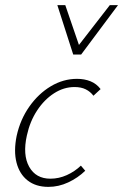

<svg xmlns="http://www.w3.org/2000/svg" viewBox="-20 -724 481 750"><path d="M169 6Q120 6 88 -19Q56 -44 44.5 -89Q33 -134 45 -193Q59 -257 94.5 -307.5Q130 -358 178.5 -387Q227 -416 281 -416Q310 -416 333.5 -406.5Q357 -397 373 -376L345 -350Q333 -366 315 -375Q297 -384 271 -384Q229 -384 191 -359.5Q153 -335 125 -292.5Q97 -250 85 -195Q68 -119 94 -72.5Q120 -26 177 -26Q210 -26 241 -40Q272 -54 296 -77L313 -57Q284 -29 246.5 -11.5Q209 6 169 6ZM266 -511 278 -535 409 -704H441L297 -511ZM266 -511 204 -704H235L293 -535L297 -511Z"/></svg>

Font: Ysabeau Office ExtraLight
Style: Italic
Weight: 250
Italic angle: -12°
Designer: Christian Thalmann (Catharsis Fonts)
Version: Version 2.001;gftools[0.9.30]; featfreeze: tnum,lnum,ss02